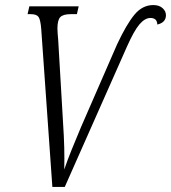

<svg xmlns="http://www.w3.org/2000/svg" viewBox="-20 -739 676 759"><path d="M143 -624Q140 -662 132 -672.5Q124 -683 102 -683H89L96 -714H291L284 -683H259Q230 -683 218.5 -671.5Q207 -660 207 -626Q207 -619 208 -605.5Q209 -592 210 -582L229 -258Q233 -198 234 -154Q235 -110 234 -69Q247 -107 263 -146.5Q279 -186 300 -236L443 -564Q480 -643 511.5 -681Q543 -719 586 -719Q609 -719 622.5 -707Q636 -695 636 -679Q636 -650 602 -642Q601 -657 593.5 -662.5Q586 -668 575 -668Q553 -668 531.5 -643Q510 -618 482 -555L236 0H187Z"/></svg>

Font: Noto Serif ExtraCondensed Light
Style: Italic
Weight: 300
Width: 2
Italic angle: -12°
Designer: Monotype Design Team
Foundry: Monotype Imaging Inc.
Version: Version 2.014; ttfautohint (v1.8.4.7-5d5b)